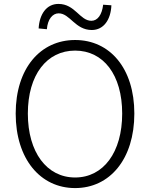

<svg xmlns="http://www.w3.org/2000/svg" viewBox="-20 -946 766 979"><path d="M363 13C540 13 665 -135 665 -367C665 -598 540 -742 363 -742C186 -742 60 -598 60 -367C60 -135 186 13 363 13ZM363 -41C219 -41 122 -169 122 -367C122 -565 219 -688 363 -688C507 -688 603 -565 603 -367C603 -169 507 -41 363 -41ZM448 -793C509 -793 545 -846 548 -919L506 -922C500 -871 478 -840 446 -840C387 -840 363 -926 278 -926C216 -926 181 -872 177 -801L219 -797C223 -848 248 -878 279 -878C337 -878 363 -793 448 -793Z"/></svg>

Font: Noto Sans SC Light
Style: Regular
Weight: 300
Designer: Ryoko NISHIZUKA 西塚涼子 (kana, bopomofo & ideographs); Paul D. Hunt (Latin, Greek & Cyrillic); Sandoll Communications 산돌커뮤니
Foundry: Adobe
Version: Version 2.004;hotconv 1.0.118;makeotfexe 2.5.65603